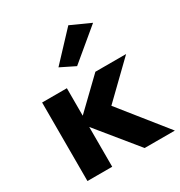

<svg xmlns="http://www.w3.org/2000/svg" viewBox="-172 -854 915 974"><g transform="rotate(-30 285.0 -366.5)"><path d="M484 -681 369 -733 219 -573 304 -531ZM58 -460V0H203V-233L393 0H570L354 -270L550 -460H370L203 -299V-460Z"/></g></svg>

Font: Jost
Style: Bold
Weight: 700
Version: Version 3.710